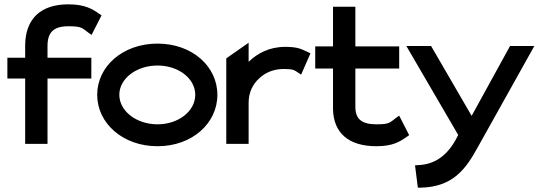

<svg xmlns="http://www.w3.org/2000/svg" viewBox="-20 -663 2487 885"><path d="M96 -301V0H199V-301H401V-397H199V-451C199 -513 226 -542 295 -542C357 -542 358 -534 388 -512L402 -502L448 -592L438 -599C405 -622 371 -643 295 -643C165 -643 98 -574 96 -457V-397H14V-301Z M706 11C866 11 982 -95 982 -226C982 -357 866 -462 706 -462C546 -462 428 -357 428 -226C428 -95 546 11 706 11ZM706 -361C803 -361 880 -301 880 -226C880 -151 803 -90 706 -90C609 -90 530 -151 530 -226C530 -301 609 -361 706 -361Z M1126 0V-190C1126 -238 1146 -276 1175 -302C1200 -326 1238 -345 1287 -345C1332 -345 1336 -340 1353 -329L1368 -319L1411 -417L1397 -424C1370 -436 1354 -447 1295 -447C1221 -447 1166 -417 1126 -378V-466L1023 -394V0Z M1515 -347V-160C1517 -52 1585 11 1715 11C1791 11 1823 -10 1856 -33L1866 -40L1820 -130L1806 -120C1776 -98 1777 -90 1715 -90C1646 -90 1618 -115 1618 -171V-347H1820V-449H1618V-632H1515V-449H1433V-347Z M2092 -41C2044 60 1978 95 1909 98L1893 99L1906 202H1919C2072 199 2130 110 2182 16L2443 -451H2331L2154 -129L1967 -451H1853Z"/></svg>

Font: Charger Pro
Style: BlkExt
Weight: 900
Designer: Jasper
Foundry: Cannot Into Space Fonts
Version: Version 1.09